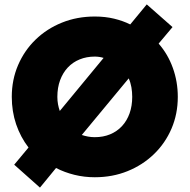

<svg xmlns="http://www.w3.org/2000/svg" viewBox="-20 -790 861 872"><path d="M161.5 62 44.5 -42 109.5 -120Q73 -167.5 53.2 -225.8Q33.5 -284 33.5 -350Q33.5 -427.5 62 -494Q90.5 -560.5 141.5 -610Q192.5 -659.5 261.2 -687.2Q330 -715 410.5 -715Q458 -715 498.2 -705.2Q538.5 -695.5 571.5 -679L646.5 -770L763.5 -667L700.5 -592Q742.5 -544 765 -481.5Q787.5 -419 787.5 -350Q787.5 -272.5 759 -206Q730.5 -139.5 679.2 -90Q628 -40.5 559.5 -12.8Q491 15 410.5 15Q362.5 15 318 4Q273.5 -7 234.5 -27ZM251.5 -286 450.5 -527Q441 -530 430.8 -531.5Q420.5 -533 410.5 -533Q373 -533 341.8 -520.2Q310.5 -507.5 288 -483.5Q265.5 -459.5 253 -425.8Q240.5 -392 240.5 -350Q240.5 -332 243.5 -316.2Q246.5 -300.5 251.5 -286ZM410.5 -167Q449 -167 480.2 -180Q511.5 -193 534 -217.2Q556.5 -241.5 568.5 -275.2Q580.5 -309 580.5 -350Q580.5 -372 576.8 -393.8Q573 -415.5 564.5 -434L351.5 -177Q365 -172.5 379.5 -169.8Q394 -167 410.5 -167Z"/></svg>

Font: Geologica Roman Black
Style: Regular
Weight: 900
Designer: Sindre Bremnes, Frode Helland
Foundry: Monokrom Skriftforlag AS
Version: Version 1.010;gftools[0.9.28]